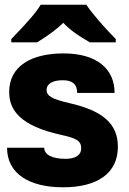

<svg xmlns="http://www.w3.org/2000/svg" viewBox="-20 -786 549 816"><path d="M28 -606H138C188 -637 225 -665 249 -689C273 -663 310 -635 362 -606H472V-620C426 -666 367 -734 347 -766H153C133 -732 93 -687 28 -620ZM248 10C393 10 481 -49 481 -162C481 -258 420 -315 274 -348C201 -365 178 -378 178 -404C178 -431 206 -445 247 -445C288 -445 308 -428 308 -391H467C467 -493 392 -559 250 -559C113 -559 19 -505 19 -395C19 -317 67 -251 239 -213C302 -199 325 -189 325 -156C325 -125 299 -111 258 -111C205 -111 168 -127 168 -158H10C10 -48 104 10 248 10Z"/></svg>

Font: Kathrein 85 Heavy
Style: Regular
Weight: 900
Designer: Lazydogs Typefoundry, based on Open Sans by Ascender Corporation
Foundry: Lazydogs Typefoundry
Version: Version 1.003;PS 001.003;hotconv 1.0.88;makeotf.lib2.5.64775